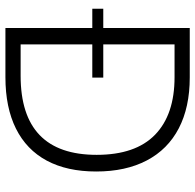

<svg xmlns="http://www.w3.org/2000/svg" viewBox="-26 -712 737 726"><g transform="rotate(90 343.0 -348.5)"><path d="M85.5 -328.5H12.5V-370H85.5V-697H272.5Q385 -697 464.8 -655.5Q544.5 -614 586.2 -534.5Q628 -455 628 -343Q628 -233 586.8 -156.2Q545.5 -79.5 465.8 -39.8Q386 0 271.5 0H85.5ZM266 -57.5Q565 -57.5 565 -345Q565 -492 489 -565.8Q413 -639.5 271.5 -639.5H147.5V-370H273V-328.5H147.5V-57.5Z"/></g></svg>

Font: HK Grotesk Light
Style: Regular
Weight: 300
Designer: Alfredo Marco Pradil
Foundry: Hanken Design Co.
Version: Version 3.001